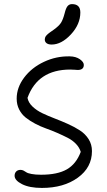

<svg xmlns="http://www.w3.org/2000/svg" viewBox="-20 -863 525 944"><path d="M233.9 -644Q217.8 -644 209 -650.6Q200.2 -657.2 200.2 -668.9Q200.2 -672.4 201.2 -675.8Q202.1 -679.2 203.1 -681.6Q204.1 -684.1 207 -687.3Q210 -690.4 211.7 -692.4Q213.4 -694.3 218 -698Q222.7 -701.7 225.3 -703.6Q228 -705.6 234.4 -710Q240.7 -714.4 244.1 -716.8Q270 -735.4 280 -751.2Q290 -767.1 297.9 -797.9Q304.2 -823.7 312.5 -833.3Q320.8 -842.8 334 -842.8Q375 -842.8 375 -801.8Q375 -743.7 328.6 -693.8Q282.2 -644 233.9 -644ZM186 61Q125 61 88.4 42.5Q51.8 23.9 51.8 1Q51.8 -11.7 59.6 -19.8Q67.4 -27.8 81.1 -27.8Q88.9 -27.8 95.9 -24.2Q103 -20.5 109.6 -15.9Q116.2 -11.2 135 -7.6Q153.8 -3.9 182.1 -3.9Q262.7 -3.9 308.6 -30.3Q354.5 -56.6 377 -116.2Q370.6 -137.7 353.3 -155.8Q335.9 -173.8 312.7 -185.5Q289.6 -197.3 261.7 -209.5Q233.9 -221.7 206.3 -231.4Q178.7 -241.2 152.6 -255.1Q126.5 -269 106.4 -284.9Q86.4 -300.8 74.2 -324.7Q62 -348.6 62 -377.9Q62 -432.6 98.6 -481.4Q135.3 -530.3 195.8 -558.8Q256.3 -587.4 323.2 -585.9Q353 -585.4 372.6 -571.8Q392.1 -558.1 392.1 -543.9Q392.1 -519 361.8 -519Q360.4 -519 348.4 -520Q336.4 -521 325.2 -521Q165.5 -521 115.2 -381.8Q119.6 -358.4 139.9 -339.1Q160.2 -319.8 188.2 -306.4Q216.3 -293 249.5 -280.3Q282.7 -267.6 314.7 -253.2Q346.7 -238.8 373 -221.7Q399.4 -204.6 415.8 -178.7Q432.1 -152.8 432.1 -120.1Q432.1 -39.6 362.5 10.7Q293 61 186 61Z"/></svg>

Font: Shantell Sans Irregular Bouncy
Style: Regular
Weight: 300
Designer: Stephen Nixon, Anya Danilova, Shantell Martin
Foundry: Arrow Type
Version: Version 1.006;[9816181b4]